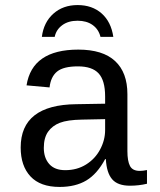

<svg xmlns="http://www.w3.org/2000/svg" viewBox="-20 -736 640 766"><path d="M537.6 -54.2Q550.3 -54.2 566.4 -57.6V-2.9Q533.2 4.9 498.5 4.9Q449.7 4.9 427.5 -20.8Q405.3 -46.4 402.3 -101.1H399.4Q367.7 -42 324.5 -16.1Q281.2 9.8 217.8 9.8Q140.6 9.8 101.6 -32.2Q62.5 -74.2 62.5 -147.5Q62.5 -317.9 284.2 -320.3L399.4 -322.3V-351.1Q399.4 -415 373.5 -443.1Q347.7 -471.2 291 -471.2Q233.4 -471.2 208 -450.7Q182.6 -430.2 177.7 -387.2L85.9 -395.5Q108.4 -538.1 292.5 -538.1Q390.1 -538.1 439.2 -492.4Q488.3 -446.8 488.3 -360.4V-132.8Q488.3 -93.8 498.5 -74Q508.8 -54.2 537.6 -54.2ZM240.2 -57.1Q287.1 -57.1 323.2 -79.6Q359.4 -102.1 379.4 -139.6Q399.4 -177.2 399.4 -217.3V-260.7L306.6 -258.8Q249 -257.8 218.8 -246.1Q188.5 -234.4 171.6 -210.2Q154.8 -186 154.8 -146Q154.8 -106 176.5 -81.5Q198.2 -57.1 240.2 -57.1ZM289.6 -715.8Q347.7 -715.8 385.5 -682.4Q423.3 -648.9 432.1 -588.9H380.9Q373.5 -619.1 349.6 -636.2Q325.7 -653.3 289.6 -653.3Q252.4 -653.3 228.3 -635.5Q204.1 -617.7 198.2 -588.9H147Q154.3 -647 192.9 -681.4Q231.4 -715.8 289.6 -715.8Z"/></svg>

Font: Courier New
Style: Regular
Weight: 400
Designer: Steve Matteson
Foundry: Ascender Corporation
Version: Version 2.00.3